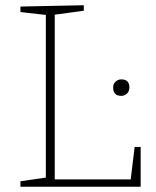

<svg xmlns="http://www.w3.org/2000/svg" viewBox="-20 -713 596 733"><path d="M494 -152H517V0H58V-21L155 -35V-656L58 -667V-688L300 -693V-672L189 -657V-28H479ZM412 -379Q412 -393 421.5 -401.5Q431 -410 443 -410Q474 -410 474 -379Q474 -364 464.5 -355.5Q455 -347 443 -347Q412 -347 412 -379Z"/></svg>

Font: Bitter ExtraLight
Style: Regular
Weight: 200
Designer: Sol Matas, and Bitter project Authors
Foundry: Sol Matas
Version: Version 2.001